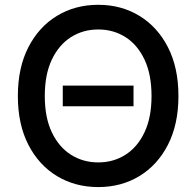

<svg xmlns="http://www.w3.org/2000/svg" viewBox="-20 -757 805 787"><path d="M527.3 -406.2V-321.3H237.3V-406.2ZM382.8 9.8Q288.1 9.8 213.6 -35.2Q139.2 -80.1 96.2 -163.8Q53.2 -247.6 53.2 -363.3Q53.2 -479.5 96.2 -563.2Q139.2 -647 213.6 -692.1Q288.1 -737.3 382.8 -737.3Q477.1 -737.3 551.3 -692.1Q625.5 -647 668.5 -563.2Q711.4 -479.5 711.4 -363.3Q711.4 -247.6 668.5 -163.8Q625.5 -80.1 551.3 -35.2Q477.1 9.8 382.8 9.8ZM382.8 -91.3Q444.8 -91.3 494.1 -122.6Q543.5 -153.8 572.3 -214.6Q601.1 -275.4 601.1 -363.3Q601.1 -452.1 572.3 -512.9Q543.5 -573.7 494.1 -605Q444.8 -636.2 382.8 -636.2Q320.3 -636.2 270.8 -604.7Q221.2 -573.2 192.4 -512.5Q163.6 -451.7 163.6 -363.3Q163.6 -275.4 192.4 -214.8Q221.2 -154.3 270.8 -122.8Q320.3 -91.3 382.8 -91.3Z"/></svg>

Font: Inter 16pt Medium
Style: Regular
Weight: 500
Version: Version 4.001;git-66647c0bb